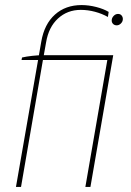

<svg xmlns="http://www.w3.org/2000/svg" viewBox="-20 -738 518 758"><path d="M146 -520H417L414 -501H65L67 -511Q84 -515 107 -517.5Q130 -520 146 -520ZM302 -718Q330 -718 359.5 -710.5Q389 -703 409 -691L406 -671Q383 -684 355 -691.5Q327 -699 299 -699Q246 -699 209 -665Q172 -631 162 -571L152 -515L151 -510L63 0H43L143 -574Q155 -643 197 -680.5Q239 -718 302 -718ZM407 -520H427L337 0H317ZM421 -657Q421 -667 428.5 -675Q436 -683 446 -683Q455 -683 460 -677Q465 -671 465 -663Q465 -653 457.5 -645.5Q450 -638 441 -638Q432 -638 426.5 -643.5Q421 -649 421 -657Z"/></svg>

Font: Fixel Italic Variable 20240409 Display Thin
Style: Italic
Weight: 100
Italic angle: -10°
Designer: AlfaBravo + MacPaw
Foundry: Kyrylo Tkachov, Marchela Mozhyna, Serhii Makarenko, Maria Weinstein, Zakhar Kryvoshyya
Version: Version 1.211;Glyphs 3.2 (3225)